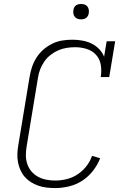

<svg xmlns="http://www.w3.org/2000/svg" viewBox="-20 -944 640 972"><path d="M260 8Q237 8 215.5 5.5Q194 3 174 -4Q154 -11 136.5 -22Q119 -33 105.5 -48.5Q92 -64 83.5 -83Q75 -102 71 -123Q67 -144 68 -166.5Q69 -189 73 -211L130 -556Q134 -581 142.5 -606Q151 -631 165.5 -653.5Q180 -676 201 -694Q222 -712 246 -723.5Q270 -735 296 -739Q322 -743 347 -743Q372 -743 397 -738.5Q422 -734 443.5 -723.5Q465 -713 481.5 -696Q498 -679 507 -657L520 -735H563L533 -554H490Q495 -584 490.5 -614Q486 -644 467 -665.5Q448 -687 419.5 -696Q391 -705 361 -705Q339 -705 317 -701.5Q295 -698 274.5 -689Q254 -680 235.5 -665.5Q217 -651 204 -632Q191 -613 183 -592Q175 -571 172 -549L115 -204Q111 -181 111 -158Q111 -135 118 -114Q125 -93 139 -76.5Q153 -60 172 -49.5Q191 -39 213.5 -34.5Q236 -30 260 -30Q288 -30 317 -37Q346 -44 371.5 -60.5Q397 -77 416.5 -101.5Q436 -126 446 -155L487 -143Q474 -109 450.5 -79Q427 -49 396 -29Q365 -9 329.5 -0.5Q294 8 260 8ZM390 -846Q381 -846 372.5 -849Q364 -852 358.5 -859Q353 -866 351.5 -875.5Q350 -885 352 -895Q353 -901 356 -907Q359 -913 365 -917Q371 -921 377.5 -922.5Q384 -924 390 -924Q400 -924 408.5 -921Q417 -918 422.5 -911Q428 -904 429.5 -894.5Q431 -885 429 -875Q428 -869 424.5 -863Q421 -857 415.5 -853Q410 -849 403.5 -847.5Q397 -846 390 -846Z"/></svg>

Font: Iosevka Curly Slab XLtEx
Style: Italic
Weight: 200
Width: 7
Italic angle: -9°
Monospace: yes
Designer: Belleve Invis
Foundry: Belleve Invis
Version: Version 11.1.0; ttfautohint (v1.8.3)